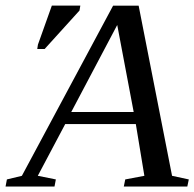

<svg xmlns="http://www.w3.org/2000/svg" viewBox="-75 -681 709 701"><path d="M128.9 -25.9 124 0H-54.7L-49.8 -25.9L4.9 -39.1L337.9 -660.2H431.2L553.2 -39.1L614.3 -25.9L608.9 0H377L382.3 -25.9L452.1 -39.1L420.9 -228H163.1L63 -39.1ZM353 -589.8 185.1 -272H413.1ZM61 -502 63.5 -518.1 114.3 -660.6H218.3L215.3 -642.6L87.9 -502Z"/></svg>

Font: Liberation Serif
Style: Italic
Weight: 400
Italic angle: -16.333°
Designer: Steve Matteson
Foundry: Ascender Corporation
Version: Version 2.1.5